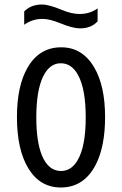

<svg xmlns="http://www.w3.org/2000/svg" viewBox="-20 -790 540 852"><path d="M413.1 -695.3Q384.8 -664.1 335 -664.1Q302.7 -664.1 247.1 -687Q201.2 -706.1 168 -706.1Q123.5 -706.1 87.4 -680.2V-739.3Q117.7 -770 166.5 -770Q196.8 -770 254.4 -746.1Q296.9 -728 333 -728Q379.4 -728 413.1 -752.9ZM251.5 -580.1Q345.7 -580.1 397.9 -491.2Q446.3 -409.2 446.3 -270.5Q446.3 -141.1 405.8 -61Q353.5 42 250 42Q157.7 42 106 -42.5Q55.2 -125.5 55.2 -271Q55.2 -409.2 103 -491.2Q155.3 -580.1 251.5 -580.1ZM249.5 -509.3Q200.2 -509.3 171.4 -450.7Q141.1 -388.2 141.1 -269Q141.1 -161.6 166 -100.6Q194.8 -31.2 250.5 -31.2Q296.4 -31.2 324.2 -78.6Q360.4 -140.1 360.4 -269Q360.4 -394.5 326.7 -456.5Q298.3 -509.3 249.5 -509.3Z"/></svg>

Font: BIZ UDGothic
Style: Regular
Weight: 400
Monospace: yes
Designer: TypeBank Co., Ltd.
Foundry: Morisawa Inc.
Version: Version 1.05